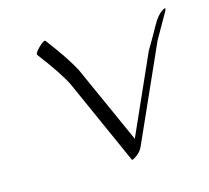

<svg xmlns="http://www.w3.org/2000/svg" viewBox="-69 -446 616 565"><g transform="rotate(-15 239.0 -164.0)"><path d="M475.6 -358.4Q454.1 -319.8 431.6 -281.2L301.8 9.3Q295.9 22 282.5 31.7Q269 41.5 267.6 38.1L150.9 -223.1Q130.4 -263.7 78.6 -331.5Q74.7 -336.4 92 -353.3Q109.4 -370.1 112.8 -365.2Q164.6 -296.9 185.5 -256.3L292 -19L398.9 -258.8Q399.4 -259.8 411.1 -279.5Q422.9 -299.3 437.5 -325.9Q452.1 -352.5 467.8 -362.8Q483.4 -373 475.6 -358.4Z"/></g></svg>

Font: ML-NILA06_NewLipi
Style: Regular
Weight: 400
Designer: CLT@C-DIT
Version: Version ML-NILA06_NewLipi 2.